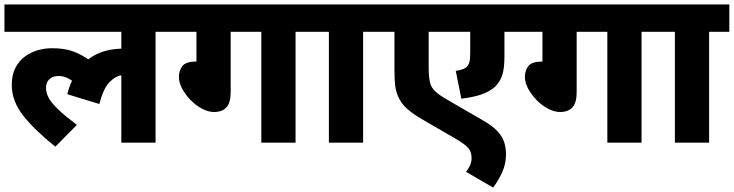

<svg xmlns="http://www.w3.org/2000/svg" viewBox="-20 -642 3302 864"><path d="M0 -499V-622H770V-499H680V0H526V-303Q500 -300 472.5 -272Q445 -244 427 -174L283 -218Q291 -251 304 -279Q291 -288 276.5 -294Q262 -300 244 -300Q217 -300 202 -285.5Q187 -271 187 -247Q187 -224 199.5 -201Q212 -178 242.5 -149Q273 -120 326 -80L229 18Q134 -58 83.5 -123Q33 -188 33 -259Q33 -306 50 -338Q67 -370 94 -389Q121 -408 152 -416.5Q183 -425 213 -425Q266 -425 302.5 -413Q339 -401 377 -375Q437 -421 526 -423V-499Z M1018 -499V-227Q1018 -180 999 -159Q980 -138 943 -138Q918 -138 890 -152.5Q862 -167 838.5 -191Q815 -215 800 -242.5Q785 -270 785 -296Q785 -324 800.5 -344.5Q816 -365 864 -365V-499H756V-622H1400V-499H1310V0H1156V-499Z M1614 -499V0H1460V-499H1385V-622H1705V-499Z M2328 -499H2250V-388Q2250 -334 2240 -303.5Q2230 -273 2206 -250Q2181 -229 2146.5 -217Q2112 -205 2056 -198L2031 -323Q2051 -326 2062.5 -330.5Q2074 -335 2079 -340Q2088 -349 2092 -361.5Q2096 -374 2096 -405V-499H1909V-342Q1909 -298 1914.5 -273Q1920 -248 1939.5 -230Q1959 -212 2000 -189L2152 -101Q2196 -76 2218.5 -51.5Q2241 -27 2249 -1.5Q2257 24 2257 53Q2257 96 2239.5 134Q2222 172 2199 202L2077 131Q2086 121 2094 104.5Q2102 88 2102 70Q2102 51 2095.5 37Q2089 23 2069.5 8Q2050 -7 2011 -29L1885 -102Q1841 -127 1813 -151.5Q1785 -176 1771 -209Q1762 -230 1758.5 -255.5Q1755 -281 1755 -327V-499H1690V-622H2328Z M2575 -499V-227Q2575 -180 2556 -159Q2537 -138 2500 -138Q2475 -138 2447 -152.5Q2419 -167 2395.5 -191Q2372 -215 2357 -242.5Q2342 -270 2342 -296Q2342 -324 2357.5 -344.5Q2373 -365 2421 -365V-499H2313V-622H2957V-499H2867V0H2713V-499Z M3171 -499V0H3017V-499H2942V-622H3262V-499Z"/></svg>

Font: Noto Sans ExtraBold
Style: Italic
Weight: 800
Italic angle: -12°
Designer: Monotype Design Team
Foundry: Monotype Imaging Inc.
Version: Version 2.013; ttfautohint (v1.8.4.7-5d5b)